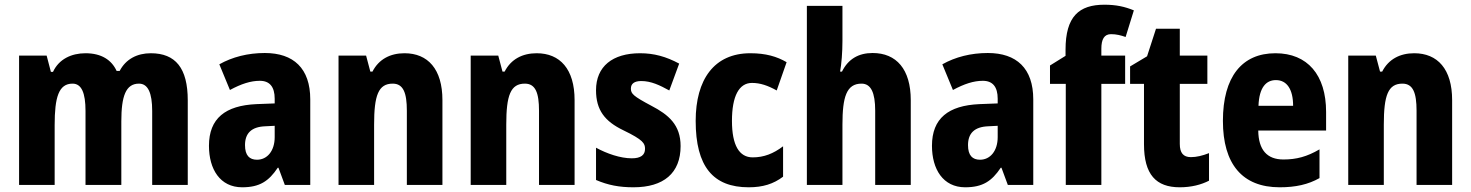

<svg xmlns="http://www.w3.org/2000/svg" viewBox="-20 -836 6243 815"><path d="M620 -610C562 -610 514 -585 488 -535H475C454 -581 411 -610 343 -610C283 -610 230 -585 205 -531H196L178 -600H61V-51H212V-305C212 -423 229 -481 288 -481C326 -481 343 -442 343 -365V-51H495V-321C495 -428 514 -481 570 -481C608 -481 626 -442 626 -365V-51H777V-410C777 -547 725 -610 620 -610Z M1104 -611C1032 -611 966 -594 911 -563L956 -454C1004 -480 1044 -493 1083 -493C1125 -493 1146 -467 1146 -417V-397L1068 -394C937 -388 867 -334 867 -217C867 -118 914 -41 1008 -41C1082 -41 1121 -67 1159 -124H1162L1189 -51H1297V-414C1297 -546 1226 -611 1104 -611ZM1107 -300 1146 -302V-254C1146 -195 1114 -158 1071 -158C1039 -158 1020 -176 1020 -220C1020 -269 1046 -298 1107 -300Z M1697 -610C1637 -610 1588 -585 1561 -532H1552L1534 -600H1417V-51H1568V-307C1568 -431 1586 -481 1647 -481C1692 -481 1707 -442 1707 -366V-51H1858V-411C1858 -543 1796 -610 1697 -610Z M2258 -610C2198 -610 2149 -585 2122 -532H2113L2095 -600H1978V-51H2129V-307C2129 -431 2147 -481 2208 -481C2253 -481 2268 -442 2268 -366V-51H2419V-411C2419 -543 2357 -610 2258 -610Z M2869 -216C2869 -306 2818 -349 2745 -387C2668 -428 2658 -438 2658 -460C2658 -481 2673 -492 2702 -492C2744 -492 2781 -474 2821 -452L2863 -566C2807 -596 2756 -610 2697 -610C2580 -610 2510 -554 2510 -453C2510 -369 2547 -321 2626 -283C2711 -242 2718 -227 2718 -204C2718 -178 2700 -164 2662 -164C2613 -164 2556 -184 2510 -209V-72C2561 -50 2609 -41 2669 -41C2797 -41 2869 -101 2869 -216Z M3158 -41C3218 -41 3263 -55 3304 -86V-215C3263 -184 3223 -168 3175 -168C3118 -168 3087 -219 3087 -323C3087 -428 3117 -484 3172 -484C3207 -484 3239 -473 3277 -452L3319 -572C3278 -596 3231 -610 3165 -610C3011 -610 2933 -498 2933 -323C2933 -129 3007 -41 3158 -41Z M3556 -662V-811H3405V-51H3556V-307C3556 -424 3573 -481 3637 -481C3677 -481 3695 -443 3695 -366V-51H3846V-411C3846 -542 3785 -611 3684 -611C3624 -611 3580 -585 3554 -532H3546C3552 -564 3556 -614 3556 -662Z M4173 -611C4101 -611 4035 -594 3980 -563L4025 -454C4073 -480 4113 -493 4152 -493C4194 -493 4215 -467 4215 -417V-397L4137 -394C4006 -388 3936 -334 3936 -217C3936 -118 3983 -41 4077 -41C4151 -41 4190 -67 4228 -124H4231L4258 -51H4366V-414C4366 -546 4295 -611 4173 -611ZM4176 -300 4215 -302V-254C4215 -195 4183 -158 4140 -158C4108 -158 4089 -176 4089 -220C4089 -269 4115 -298 4176 -300Z M4756 -480V-600H4655V-629C4655 -669 4667 -691 4696 -691C4719 -691 4738 -686 4758 -679L4793 -792C4754 -808 4717 -816 4668 -816C4560 -816 4503 -766 4503 -625V-599L4437 -558V-480H4504V-51H4655V-480Z M5035 -169C5003 -169 4988 -187 4988 -225V-480H5105V-600H4988V-714H4887L4849 -597L4777 -554V-480H4836V-224C4836 -95 4887 -41 4988 -41C5037 -41 5079 -52 5112 -69V-186C5084 -175 5059 -169 5035 -169Z M5394 -610C5252 -610 5171 -510 5171 -323C5171 -140 5253 -41 5412 -41C5480 -41 5533 -53 5581 -80V-202C5528 -171 5483 -159 5428 -159C5358 -159 5322 -200 5321 -282H5609V-361C5609 -518 5530 -610 5394 -610ZM5396 -496C5443 -496 5469 -456 5469 -387H5322C5325 -466 5355 -496 5396 -496Z M5983 -610C5923 -610 5874 -585 5847 -532H5838L5820 -600H5703V-51H5854V-307C5854 -431 5872 -481 5933 -481C5978 -481 5993 -442 5993 -366V-51H6144V-411C6144 -543 6082 -610 5983 -610Z"/></svg>

Font: Noto Sans Tamil UI Condensed ExtraBold
Style: Regular
Weight: 800
Width: 3
Designer: Jelle Bosma - Monotype Design Team
Foundry: Monotype Imaging Inc.
Version: Version 2.004